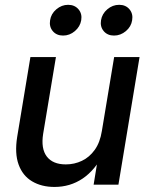

<svg xmlns="http://www.w3.org/2000/svg" viewBox="-20 -756 609 786"><path d="M203.1 9.3Q149.9 9.3 111.3 -13.7Q72.8 -36.6 56.2 -82.3Q39.6 -127.9 50.3 -195.3L104.5 -522.5H209L156.7 -208.5Q147 -147.5 171.6 -115.2Q196.3 -83 249.5 -83Q284.7 -83 315.4 -97.7Q346.2 -112.3 367.9 -142.6Q389.6 -172.9 397 -219.7L447.3 -522.5H551.3L464.8 0H363.3L384.3 -129.4H405.3Q369.1 -59.1 318.1 -24.9Q267.1 9.3 203.1 9.3ZM446.8 -610.4Q419.9 -610.4 404.5 -628.7Q389.2 -647 393.6 -673.3Q397.9 -699.7 419.4 -718Q440.9 -736.3 467.8 -736.3Q494.6 -736.3 510 -718Q525.4 -699.7 521 -673.3Q517.1 -647 495.4 -628.7Q473.6 -610.4 446.8 -610.4ZM238.3 -610.4Q211.4 -610.4 196 -628.7Q180.7 -647 185.1 -673.3Q189 -699.7 210.7 -718Q232.4 -736.3 258.8 -736.3Q285.6 -736.3 301.3 -718Q316.9 -699.7 312.5 -673.3Q308.1 -647 286.6 -628.7Q265.1 -610.4 238.3 -610.4Z"/></svg>

Font: Inter 28pt Medium
Style: Italic
Weight: 500
Italic angle: -9.3988°
Designer: Rasmus Andersson
Foundry: rsms
Version: Version 4.001;git-66647c0bb